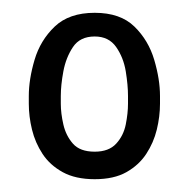

<svg xmlns="http://www.w3.org/2000/svg" viewBox="-20 -725 295 300"><path d="M230 -563Q230 -543 225 -522.5Q220 -502 208.5 -484.5Q197 -467 177.5 -456Q158 -445 128 -445Q98 -445 78 -456Q58 -467 46.5 -484.5Q35 -502 30 -522.5Q25 -543 25 -563V-575Q25 -601 34 -631.5Q43 -662 65.5 -683.5Q88 -705 128 -705Q168 -705 190 -683.5Q212 -662 221 -631.5Q230 -601 230 -575ZM180 -575Q180 -592 176.5 -613.5Q173 -635 161.5 -651.5Q150 -668 128 -668Q105 -668 94 -651.5Q83 -635 79 -613.5Q75 -592 75 -575V-563Q75 -548 79 -530.5Q83 -513 94 -500.5Q105 -488 128 -488Q150 -488 161.5 -500.5Q173 -513 176.5 -530.5Q180 -548 180 -563Z"/></svg>

Font: Winky Sans
Style: Regular
Weight: 400
Designer: Simon Atzbach
Foundry: typofactur
Version: Version 1.205